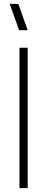

<svg xmlns="http://www.w3.org/2000/svg" viewBox="-20 -965 242 985"><path d="M78 -810 30 -945H74L122 -810ZM80 0V-720H122V0Z"/></svg>

Font: Manrope ExtraLight
Style: Regular
Weight: 200
Designer: Mikhail Sharanda
Foundry: Mikhail Sharanda
Version: Version 4.505